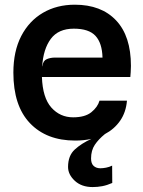

<svg xmlns="http://www.w3.org/2000/svg" viewBox="-20 -576 592 797"><path d="M292 7.5Q173 7.5 104.2 -64.8Q35.5 -137 35.5 -274.5Q35.5 -363.5 68.2 -426.5Q101 -489.5 158.5 -523Q216 -556.5 290.5 -556.5Q400.5 -556.5 462 -491.2Q523.5 -426 523.5 -302.5Q523.5 -288.5 522.5 -276.2Q521.5 -264 521 -256.5H154Q157 -170 193.2 -129.5Q229.5 -89 283.5 -89Q333 -89 359.2 -110.2Q385.5 -131.5 393 -158H507Q503 -110 478.8 -75Q454.5 -40 415.5 -19.5Q389 2 373.5 25.2Q358 48.5 358 82Q358 103 368.8 112.8Q379.5 122.5 396.5 122.5Q407 122.5 420.2 120Q433.5 117.5 445.5 111.5L446 183.5Q424.5 193 404.5 196.8Q384.5 200.5 364.5 200.5Q318.5 200.5 290.5 174.5Q262.5 148.5 262.5 117Q262.5 70 290.5 44.5Q318.5 19 359.5 0.5Q328 7.5 292 7.5ZM286.5 -457Q222.5 -457 191 -414.8Q159.5 -372.5 155 -299.5L156.5 -303.5Q159 -324 174.2 -330.5Q189.5 -337 208.5 -337H405.5Q404 -397 376.5 -427Q349 -457 286.5 -457Z"/></svg>

Font: Spline Sans Medium
Style: Regular
Weight: 500
Designer: Eben Sorkin, Mirko Velimirovic
Foundry: Sorkin Type
Version: Version 1.000; ttfautohint (v1.8.3)